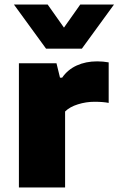

<svg xmlns="http://www.w3.org/2000/svg" viewBox="-20 -828 524 848"><path d="M63.5 -548.5H229.5L245 -485H254.5Q279 -520.5 319 -538.8Q359 -557 409 -557Q435 -557 460 -552.5V-373.5Q435.5 -378.5 397 -378.5Q360 -378.5 324 -367.2Q288 -356 267.5 -335.5V0H63.5ZM334.5 -808H483.5L341.5 -613H183.5L41.5 -808H190.5L262.5 -706Z"/></svg>

Font: Encode Sans Expanded ExtraBold
Style: Regular
Weight: 800
Width: 7
Designer: Multiple Designers
Foundry: Impallari Type
Version: Version 2.000